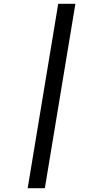

<svg xmlns="http://www.w3.org/2000/svg" viewBox="-20 -843 540 1006"><path d="M125 143 285 -823H375L215 143Z"/></svg>

Font: Iosevka Curly Slab Medium
Style: Italic
Weight: 500
Italic angle: -9°
Monospace: yes
Designer: Belleve Invis
Foundry: Belleve Invis
Version: Version 22.1.2; ttfautohint (v1.8.4)